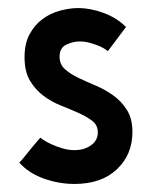

<svg xmlns="http://www.w3.org/2000/svg" viewBox="-20 -448 380 477"><path d="M293 -381 248 -321Q247 -322 241 -326Q235 -330 225.5 -334Q216 -338 203.5 -341.5Q191 -345 178 -345Q161 -345 144.5 -337Q128 -329 128 -307Q128 -288 141.5 -276Q155 -264 175 -254.5Q195 -245 218.5 -235Q242 -225 262 -210.5Q282 -196 295.5 -174.5Q309 -153 309 -120Q309 -64 270.5 -27.5Q232 9 165 9Q126 9 88.5 -4.5Q51 -18 28 -44Q35 -51 43.5 -62Q52 -73 60.5 -83Q69 -93 74.5 -99.5Q80 -106 81 -106Q81 -105 88.5 -100Q96 -95 108 -89.5Q120 -84 135 -79.5Q150 -75 165 -75Q189 -75 206 -87Q223 -99 223 -119Q223 -137 209.5 -147.5Q196 -158 176 -167Q156 -176 132 -185.5Q108 -195 88 -210Q68 -225 54.5 -247.5Q41 -270 41 -306Q41 -340 53.5 -363Q66 -386 85.5 -400.5Q105 -415 129 -421.5Q153 -428 175 -428Q204 -428 237 -416Q270 -404 293 -381Z"/></svg>

Font: JosefinSans
Style: SemiBold
Weight: 600
Designer: Santiago Orozco
Foundry: Typemade
Version: Version 1.0 ; ttfautohint (v1.3)